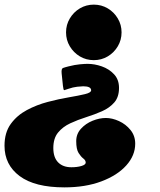

<svg xmlns="http://www.w3.org/2000/svg" viewBox="-62 -560 692 830"><path d="M463.5 -420Q463.5 -387 447.2 -359.8Q431 -332.5 403.8 -316.2Q376.5 -300 343.5 -300Q310.5 -300 283.2 -316.2Q256 -332.5 239.8 -359.8Q223.5 -387 223.5 -420Q223.5 -453 239.8 -480.2Q256 -507.5 283.2 -523.8Q310.5 -540 343.5 -540Q376.5 -540 403.8 -523.8Q431 -507.5 447.2 -480.2Q463.5 -453 463.5 -420ZM234 -273Q261.5 -280 283.2 -282Q305 -284 316.5 -284Q347 -284 378.2 -273Q409.5 -262 431 -239Q452.5 -216 452.5 -180Q452.5 -140.5 432 -117Q411.5 -93.5 379.2 -79.2Q347 -65 310.5 -53.5Q274 -42 241.8 -27Q209.5 -12 189 13Q168.5 38 168.5 80Q168.5 120.5 189.2 141.8Q210 163 246.5 163Q272 163 290.2 157.5Q308.5 152 308.5 143Q308.5 133 298.2 125.2Q288 117.5 277.8 101.5Q267.5 85.5 267.5 50Q267.5 19 288 -3.5Q308.5 -26 338.2 -38Q368 -50 395.5 -50Q423 -50 452.5 -36.5Q482 -23 502.2 2Q522.5 27 522.5 61Q522.5 112 484 155Q445.5 198 376.5 224Q307.5 250 216.5 250Q88.5 250 23 201.2Q-42.5 152.5 -42.5 70Q-42.5 13 -15.5 -24.2Q11.5 -61.5 54.2 -84.2Q97 -107 144.8 -119.5Q192.5 -132 235.2 -139.2Q278 -146.5 305 -153Q332 -159.5 332 -169.5Q332 -187 297.5 -187Q289.5 -187 271.5 -185Q253.5 -183 233.5 -176Q219.5 -171 215.8 -170.2Q212 -169.5 210 -189.5L204.5 -242.5Q202.5 -263 210.2 -266Q218 -269 234 -273Z"/></svg>

Font: Besley* Narrow Fatface
Style: Italic
Weight: 900
Width: 4
Italic angle: -13°
Designer: Owen Earl
Foundry: indestructible type*
Version: Version 3.000; ttfautohint (v1.8.3)